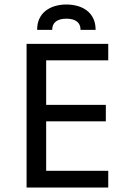

<svg xmlns="http://www.w3.org/2000/svg" viewBox="-20 -833 590 853"><path d="M460.9 0H98.1V-638.2H460.9V-564.9H185.1V-367.2H450.2V-293.9H185.1V-74.2H460.9ZM337.9 -700.2Q337.9 -725.1 321.5 -737.5Q305.2 -750 274.9 -750Q244.6 -750 228.3 -737.5Q211.9 -725.1 211.9 -700.2H145Q145 -730 155.5 -751.2Q166 -772.5 184.1 -786.1Q202.1 -799.8 225.6 -806.4Q249 -813 274.9 -813Q300.8 -813 324.5 -806.4Q348.1 -799.8 366 -786.1Q383.8 -772.5 394.3 -751.2Q404.8 -730 404.8 -700.2ZM0 -638.2Z"/></svg>

Font: Code New Roman
Style: Regular
Weight: 400
Monospace: yes
Designer: Sam Radian
Foundry: Code New Roman
Version: Version 2.00 November 29, 2014